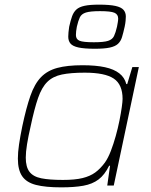

<svg xmlns="http://www.w3.org/2000/svg" viewBox="-20 -799 652 827"><path d="M244 8Q176 8 135 -2.5Q94 -13 75.5 -40Q57 -67 57 -116Q57 -143 62 -177Q67 -211 76 -255Q93 -335 111 -386.5Q129 -438 156.5 -466.5Q184 -495 227 -506.5Q270 -518 335 -518Q393 -518 432 -509.5Q471 -501 494 -483Q517 -465 524 -437H528L550 -510H578L470 0H442L454 -85H450Q431 -46 404.5 -26Q378 -6 339 1Q300 8 244 8ZM251 -24Q303 -24 335.5 -32Q368 -40 390 -56Q412 -72 432 -99Q446 -119 457.5 -149Q469 -179 478.5 -213Q488 -247 494.5 -279.5Q501 -312 504.5 -337Q508 -362 508 -373Q508 -435 470 -460.5Q432 -486 345 -486Q285 -486 246.5 -478Q208 -470 184 -446.5Q160 -423 144 -377Q128 -331 112 -255Q102 -212 96.5 -178Q91 -144 91 -120Q91 -80 107 -59Q123 -38 158 -31Q193 -24 251 -24ZM389 -589Q343 -589 318 -594.5Q293 -600 283.5 -611.5Q274 -623 274 -641Q274 -648 275 -660Q276 -672 278 -684Q284 -711 290.5 -729Q297 -747 309 -758Q321 -769 344 -774Q367 -779 406 -779Q452 -779 477 -773.5Q502 -768 512 -756.5Q522 -745 522 -728Q522 -721 521 -709.5Q520 -698 517 -684Q511 -657 505.5 -639Q500 -621 488 -610Q476 -599 452.5 -594Q429 -589 389 -589ZM384 -617Q427 -617 445.5 -623Q464 -629 471 -643.5Q478 -658 484 -684Q486 -695 487.5 -703.5Q489 -712 489 -719Q489 -737 473 -744Q457 -751 411 -751Q369 -751 350 -745Q331 -739 324 -724.5Q317 -710 311 -684Q309 -674 308 -664.5Q307 -655 307 -648Q307 -630 322.5 -623.5Q338 -617 384 -617Z"/></svg>

Font: Saira SemiExpanded Thin
Style: Italic
Weight: 250
Width: 6
Italic angle: -12°
Designer: Hector Gatti with collaboration of the Omnibus-Type team
Foundry: Omnibus-Type
Version: Version 1.101